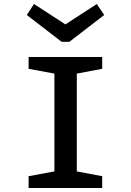

<svg xmlns="http://www.w3.org/2000/svg" viewBox="-20 -940 654 960"><path d="M123 0V-59L252 -83V-572L123 -596V-655H491V-596L364 -572V-83L491 -59V0ZM464 -920 501 -865 327 -731H288L114 -865L150 -920L307 -818Z"/></svg>

Font: Intel One Mono Medium
Style: Regular
Weight: 500
Monospace: yes
Designer: Fred Shallcrass
Foundry: Frere-Jones Type LLC
Version: Version 1.400;hotconv 1.1.0;makeotfexe 2.6.0;FJTRelease1.4